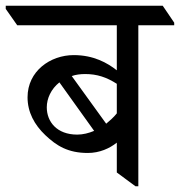

<svg xmlns="http://www.w3.org/2000/svg" viewBox="-60 -643 627 669"><path d="M246 -110C287 -110 322 -126 347 -146V-42L412 6H422V-555H547V-564L507 -623H-40V-612L0 -555H347V-398C314 -424 266 -451 197 -451C115 -451 36 -395 36 -304C36 -252 60 -208 98 -172C137 -135 177 -110 246 -110ZM237 -385C278 -385 311 -374 347 -351V-248C336 -234 323 -223 310 -212L190 -378C204 -383 220 -385 237 -385ZM103 -269C103 -300 118 -333 147 -356L268 -187C249 -179 229 -174 209 -174C138 -174 103 -219 103 -269Z"/></svg>

Font: Noto Serif Devanagari
Style: Regular
Weight: 400
Designer: Universal Thirst, Indian Type Foundry and the Monotype Design Team
Foundry: Monotype Imaging Inc.
Version: Version 2.004